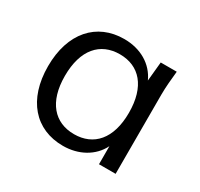

<svg xmlns="http://www.w3.org/2000/svg" viewBox="-116 -656 843 810"><g transform="rotate(30 305.0 -251.0)"><path d="M275 9C351 9 416 -27 446 -88V0H527V-386C527 -423 531 -463 535 -502H457L448 -409C419 -473 355 -511 275 -511C141 -511 53 -413 53 -251C53 -89 140 9 275 9ZM291 -57C196 -57 135 -124 135 -251C135 -379 196 -446 291 -446C386 -446 447 -379 447 -251C447 -124 386 -57 291 -57Z"/></g></svg>

Font: Poppy and Pepper
Style: Regular
Weight: 400
Designer: Thy Ha
Foundry: Thy Ha
Version: Version 0.001;Glyphs 3.2 (3227)